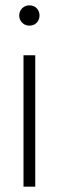

<svg xmlns="http://www.w3.org/2000/svg" viewBox="-20 -699 220 719"><path d="M68 0V-492H112V0ZM90 -603Q74 -603 63 -614Q52 -625 52 -641Q52 -657 63 -668Q74 -679 90 -679Q107 -679 117.5 -668Q128 -657 128 -641Q128 -625 117.5 -614Q107 -603 90 -603Z"/></svg>

Font: Red Hat Display VF
Style: Regular
Weight: 300
Designer: Pentagram, MCKL
Foundry: Pentagram, MCKL
Version: Version 1.023